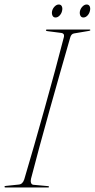

<svg xmlns="http://www.w3.org/2000/svg" viewBox="-20 -831 420 851"><path d="M117.5 -39Q115 -28.5 117.5 -20.8Q120 -13 127.5 -12L193 -6Q197 -6 197 -3Q197 0 194 0H5Q0 0 0 -3Q0 -7 6 -7L63.5 -13Q80.5 -14.5 87.5 -36Q108 -104.5 131.2 -185.5Q154.5 -266.5 178.2 -351.8Q202 -437 224 -518.2Q246 -599.5 263.5 -668Q265 -676.5 261.2 -680.5Q257.5 -684.5 252 -685L190 -693Q183.5 -694 183.5 -697Q183.5 -700 187.5 -700H377.5Q380.5 -700 380.5 -698Q380.5 -695 374 -694L309 -683Q295.5 -681.5 291 -664Q271 -595 247.8 -513.2Q224.5 -431.5 200.8 -346.8Q177 -262 155.5 -182.5Q134 -103 117.5 -39ZM226 -753.5Q216.5 -753.5 212.5 -762.2Q208.5 -771 211 -782.5Q214 -794 222.5 -802.5Q231 -811 240.5 -811Q250.5 -811 254.2 -802.5Q258 -794 255 -782.5Q252.5 -771 244.2 -762.2Q236 -753.5 226 -753.5ZM349.5 -753.5Q340 -753.5 336 -762.2Q332 -771 334.5 -782.5Q337.5 -794 346 -802.5Q354.5 -811 364 -811Q374 -811 377.8 -802.5Q381.5 -794 378.5 -782.5Q376 -771 367.8 -762.2Q359.5 -753.5 349.5 -753.5Z"/></svg>

Font: Fraunces 144pt Thin
Style: Italic
Weight: 100
Italic angle: -16°
Version: Version 1.000;[b76b70a41]